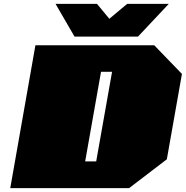

<svg xmlns="http://www.w3.org/2000/svg" viewBox="-20 -972 960 992"><path d="M365 -783 267 -952H481L545 -875L637 -952H852L693 -783ZM33 0 163 -738H777L920 -590L842 -149L647 0ZM420 -138H477L559 -601H502Z"/></svg>

Font: Tomorrow Black
Style: Italic
Weight: 900
Italic angle: -10°
Designer: Tony de Marco, Monica Rizzolli
Foundry: Just in Type
Version: Version 2.002